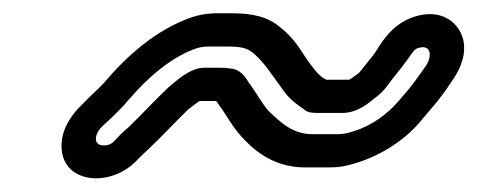

<svg xmlns="http://www.w3.org/2000/svg" viewBox="-20 -418 719 289"><path d="M184.5 -175.1C193.1 -184.2 196.5 -187 204 -194C225 -213.8 244.2 -235.1 263.5 -253.5C272 -259.8 278.1 -264.8 280.5 -266H299.4C301.7 -266 302.7 -266 305.8 -265.7C307.3 -263.7 308.1 -262.1 309.4 -260.3C319.4 -247.4 328.4 -229.3 342.6 -213.3C359.8 -194.2 389.5 -166 439.3 -166H476.3C490.2 -166 502.5 -168.1 518.4 -173.4C554.6 -184.9 591.8 -208.1 617.1 -240.4L630.2 -255.8C640.4 -267.7 650.8 -281.2 660.1 -295.8C668.2 -307 681.6 -329.6 678.1 -353.8C674.1 -381.1 646.8 -407.3 602.6 -392.5C566.4 -380.4 551.6 -348.5 542.5 -335.8L531.7 -322.4C526.1 -315.4 521.5 -309.3 519.8 -307.8C515.5 -305 508.3 -299.1 505.7 -298H471.3C460.1 -302.8 451.7 -315.6 446.9 -321.7C434.6 -337.7 425.9 -358.3 402.1 -376.6C383.1 -393.1 359.4 -398 329.9 -398H312.6C300 -398.6 285 -397.1 270.4 -392.6C214.6 -373.9 170.1 -332.9 136.4 -293.2C129.5 -285.1 116.2 -274.1 103.1 -260.2C90.3 -247.9 74.8 -228.3 72.8 -203.8C68 -142.6 142.9 -133.5 184.5 -175.1ZM151.3 -205C147.9 -201.7 144.4 -200 140.4 -199.4C119.1 -196.2 120.8 -215.9 134.8 -228.7C143.4 -236.6 158.3 -249.8 172.8 -266.8C202.6 -302 238.7 -332.6 276 -345.4C284.6 -348 291.1 -348 300.3 -348H318.3C344.6 -348 352.3 -346.1 363.7 -335.9C378.6 -322.7 386.9 -308.3 402.7 -287.3C412.5 -271.5 424.1 -262.8 435.9 -254.6C440.5 -251.4 441.7 -248 458.3 -248H495.3C518.8 -248 536.7 -264.4 542.8 -269.3C558.4 -280.1 565.8 -293.1 569.4 -297.6L580.6 -311.6C599.2 -334.7 601.5 -343.1 608.8 -345.5C629.3 -352.4 631.5 -333.1 619.9 -317.2C611.5 -305.7 603.1 -292.9 594 -282.3L580.3 -266.3C563.9 -247.2 541.2 -229.4 512.6 -220.6C502.7 -217.2 495.6 -216 487.9 -216H450.9C420.7 -216 403.3 -232.9 384 -251.2C374.7 -261.8 364.6 -280.3 353.6 -294.9C351.5 -298.1 344.9 -311.8 329.9 -314.5C318.1 -316.1 318.2 -316 311 -316H287C265.2 -316 242.8 -293.7 237.7 -290C236.5 -289.1 234.9 -287.8 234.1 -287C212.9 -267.1 191.7 -243.8 173.8 -226.8C163.4 -218.2 156.6 -210.6 151.3 -205Z"/></svg>

Font: HoneyBee
Style: StrIt
Weight: 700
Foundry: Cannot Into Space Fonts
Version: Version 0.89